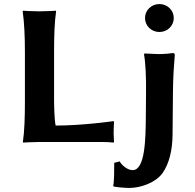

<svg xmlns="http://www.w3.org/2000/svg" viewBox="-20 -701 965 948"><path d="M247 -210V-445C247 -520 249 -592 257 -645L256 -648C256 -648 208 -645 173 -645C139 -645 94 -648 94 -648L92 -645C100 -588 103 -520 103 -445V-200C103 -125 101 -54 93 0L94 3C94 3 143 0 177 0H481C502 0 525 1 541 3L543 0C542 -14 541 -32 541 -42C541 -52 542 -91 543 -99L541 -103C541 -103 389 -81 255 -81C248 -105 247 -193 247 -210ZM701 -240 700 -121C699 -17 697 139 635 139C608 139 581 114 571 96L544 103C544 136 544 198 539 216L540 219C547 223 600 227 618 227C676 227 750 200 783 153C816 106 831 39 832 -34L834 -251C835 -326 838 -368 843 -429C843 -436 840 -439 834 -439C820 -437 793 -434 765 -434C739 -434 713 -437 694 -437L691 -433C699 -390 702 -316 701 -240ZM696 -612C696 -574 727 -543 767 -543C807 -543 838 -574 838 -612C838 -650 807 -681 767 -681C727 -681 696 -650 696 -612Z"/></svg>

Font: Libertinus Sans
Style: Bold
Weight: 700
Designer: Philipp H. Poll, Khaled Hosny
Foundry: Caleb Maclennan
Version: Version 7.050;RELEASE